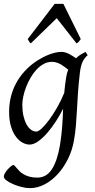

<svg xmlns="http://www.w3.org/2000/svg" viewBox="-22 -724 487 988"><path d="M165 -46.9Q175.3 -46.9 192.9 -63.2Q210.4 -79.6 230.7 -106.9Q251 -134.3 271.7 -170.4Q292.5 -206.5 308.6 -246.1Q310.5 -264.6 312.7 -284.9Q314.9 -305.2 318.8 -328.1Q320.3 -338.4 323 -347.7Q325.7 -356.9 329.1 -365.2Q321.8 -371.1 313 -377.9Q304.2 -384.8 293.7 -391.1Q283.2 -397.5 271 -401.6Q258.8 -405.8 245.1 -405.8Q222.7 -405.8 202.6 -394.8Q182.6 -383.8 165.8 -365.7Q148.9 -347.7 135.5 -324.5Q122.1 -301.3 112.5 -276.6Q103 -252 97.9 -228Q92.8 -204.1 92.8 -185.1Q92.8 -153.3 98.6 -127.9Q104.5 -102.5 114.3 -84.5Q124 -66.4 137.2 -56.6Q150.4 -46.9 165 -46.9ZM429.2 -439.9Q412.6 -426.3 403.1 -406.2Q393.6 -386.2 389.2 -351.1Q382.3 -293 379.2 -245.1Q376 -197.3 373.8 -155.5Q371.6 -113.8 368.4 -75.9Q365.2 -38.1 358.4 -0.5Q349.6 50.3 327.4 94.7Q305.2 139.2 274.7 172.4Q244.1 205.6 207.3 224.9Q170.4 244.1 132.3 244.1Q111.8 244.1 88.1 238Q64.5 231.9 44.4 223.1Q24.4 214.4 11 204.1Q-2.4 193.8 -2.4 185.1Q-2.4 176.8 3.9 166.3Q10.3 155.8 18.6 146.7Q26.9 137.7 34.9 131.3Q43 125 46.4 125Q50.3 125 54.4 129.9Q58.6 134.8 64.7 141.8Q70.8 148.9 79.3 157.5Q87.9 166 100.1 173.1Q112.3 180.2 129.4 185.1Q146.5 189.9 169.4 189.9Q216.8 189.9 244.6 147.5Q272.5 105 286.6 23.4Q291 -3.9 293.7 -28.1Q296.4 -52.2 298.1 -75Q299.8 -97.7 300.8 -119.4Q301.8 -141.1 302.7 -164.1Q287.1 -133.3 266.4 -100.8Q245.6 -68.4 222.4 -41.5Q199.2 -14.6 175.3 2.7Q151.4 20 129.9 20Q113.8 20 95.5 10.7Q77.1 1.5 61.3 -18.8Q45.4 -39.1 35.2 -71Q24.9 -103 24.9 -148.9Q24.9 -187.5 33.7 -224.4Q42.5 -261.2 60.3 -294.7Q78.1 -328.1 105 -357.7Q131.8 -387.2 168 -411.1Q181.6 -419.9 197.3 -428.2Q212.9 -436.5 229.5 -442.9Q246.1 -449.2 262.5 -453.1Q278.8 -457 293.9 -457Q304.7 -457 314.9 -453.9Q325.2 -450.7 334.7 -445.8Q344.2 -440.9 352.8 -435.1Q361.3 -429.2 369.1 -424.3Q380.4 -435.1 392.8 -442.9Q405.3 -450.7 418 -457ZM393.6 -522.9Q386.7 -513.2 383.1 -508.8Q379.4 -504.4 371.6 -501L270 -630.4L136.7 -501Q132.3 -503.9 128.9 -508.5Q125.5 -513.2 120.6 -522.9L259.3 -704.1H304.2Z"/></svg>

Font: Gentium Plus Afr
Style: Italic
Weight: 400
Italic angle: -8°
Designer: J. Victor Gaultney, Annie Olsen, Iska Routamaa, Becca Hirsbrunner
Foundry: SIL International
Version: Version 5.000